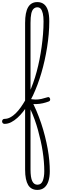

<svg xmlns="http://www.w3.org/2000/svg" viewBox="-101 -1172 559 1843"><path d="M-57 17Q-69 17 -75 9.5Q-81 2 -81 -7Q-81 -16 -75 -23.5Q-69 -31 -57 -31Q-29 -31 -2 -45.5Q25 -60 50 -84.5Q75 -109 98 -141.5Q121 -174 141.5 -209.5Q162 -245 179 -280Q199 -325 217.5 -376.5Q236 -428 251 -484Q266 -540 278 -600Q290 -660 298.5 -721.5Q307 -783 312 -844.5Q317 -906 317 -967Q317 -980 325 -986.5Q333 -993 344 -993.5Q355 -994 363.5 -986.5Q372 -979 372 -967Q372 -906 366.5 -843.5Q361 -781 351 -717.5Q341 -654 327 -591.5Q313 -529 296 -471Q279 -413 258.5 -358.5Q238 -304 216 -257Q196 -216 172.5 -176Q149 -136 122 -101.5Q95 -67 65.5 -40.5Q36 -14 5.5 1.5Q-25 17 -57 17ZM257 651Q228 651 205.5 639Q183 627 169 603.5Q155 580 147.5 543.5Q140 507 140 456V-952Q140 -1054 169 -1103Q198 -1152 257 -1152Q296 -1152 321.5 -1131.5Q347 -1111 359.5 -1070.5Q372 -1030 372 -967Q372 -955 363.5 -948.5Q355 -942 344 -942Q333 -942 325 -948.5Q317 -955 317 -967Q317 -1013 310 -1042.5Q303 -1072 290.5 -1087Q278 -1102 257 -1102Q237 -1102 221.5 -1087.5Q206 -1073 199 -1040Q192 -1007 192 -952V-226Q223 -169 248.5 -109Q274 -49 294.5 12.5Q315 74 330.5 135.5Q346 197 356.5 255Q367 313 372 368Q377 423 377 471Q377 526 364 566.5Q351 607 324.5 629Q298 651 257 651ZM258 601Q277 601 289.5 591.5Q302 582 309 565Q316 548 320 524Q324 500 324 471Q324 426 320 378Q316 330 308.5 280.5Q301 231 289.5 180Q278 129 264 78Q250 27 232 -23Q214 -73 192 -121V456Q192 532 208.5 566.5Q225 601 258 601ZM367 -198Q341 -188 310.5 -181Q280 -174 247.5 -173Q215 -172 182 -177Q177 -186 175 -194.5Q173 -203 174 -210Q175 -217 178 -220Q181 -223 184 -223Q212 -217 240 -216.5Q268 -216 297 -222.5Q326 -229 357 -239Q365 -242 371 -237.5Q377 -233 379.5 -224.5Q382 -216 379 -208.5Q376 -201 367 -198Z"/></svg>

Font: Playwrite CL ExtraLight
Style: Regular
Weight: 200
Designer: Veronika Burian, José Scaglione
Foundry: TypeTogether
Version: Version 1.002